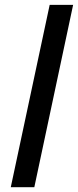

<svg xmlns="http://www.w3.org/2000/svg" viewBox="-20 -780 325 800"><path d="M24.9 0 187 -759.8H284.7L123 0Z"/></svg>

Font: Open Sans Medium
Style: Italic
Weight: 500
Italic angle: -12°
Designer: Monotype Design Team
Foundry: Monotype Imaging Inc.
Version: Version 3.000